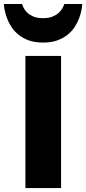

<svg xmlns="http://www.w3.org/2000/svg" viewBox="-24 -955 438 975"><path d="M105 0V-670.9H286.1V0ZM393.6 -934.6Q393.1 -922.4 389.6 -903.3Q386.2 -884.3 377.9 -862.5Q369.6 -840.8 355.7 -818.8Q341.8 -796.9 319.8 -779.1Q297.9 -761.2 267.1 -750Q236.3 -738.8 194.8 -738.8Q152.8 -738.8 122.1 -750Q91.3 -761.2 69.6 -779.1Q47.9 -796.9 33.7 -818.8Q19.5 -840.8 11.5 -862.5Q3.4 -884.3 -0.2 -903.3Q-3.9 -922.4 -4.4 -934.6H87.9Q90.8 -925.8 96.9 -913.6Q103 -901.4 115 -890.1Q127 -878.9 146.2 -870.8Q165.5 -862.8 194.8 -862.8Q223.6 -862.8 242.9 -870.8Q262.2 -878.9 274.4 -890.1Q286.6 -901.4 293.2 -913.6Q299.8 -925.8 302.7 -934.6H393.6Z"/></svg>

Font: REH Gaming
Style: Gaming
Weight: 700
Designer: Astigmatic (AOETI)
Foundry: Astigmatic (AOETI)
Version: Version 1.001 2011